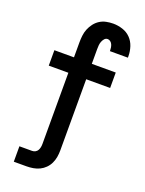

<svg xmlns="http://www.w3.org/2000/svg" viewBox="-174 -825 849 1123"><g transform="rotate(20 250.0 -264.0)"><path d="M59 215V119H138Q148 119 157.5 114Q167 109 172 100Q177 91 179 81Q181 71 181 60V-383H59V-479H181V-571Q181 -593 183.5 -614.5Q186 -636 194 -656Q202 -676 215.5 -693.5Q229 -711 247 -722.5Q265 -734 286.5 -738.5Q308 -743 330 -743Q360 -743 389 -733.5Q418 -724 438.5 -703Q459 -682 468.5 -653Q478 -624 478 -594V-585H366V-589Q366 -598 364.5 -607.5Q363 -617 359 -626Q355 -635 347 -641Q339 -647 330 -647Q318 -647 310 -637.5Q302 -628 298 -617Q294 -606 293 -594.5Q292 -583 292 -571V-479H441V-383H292V60Q292 81 288.5 101.5Q285 122 276 141Q267 160 252 175Q237 190 218.5 199Q200 208 179 211.5Q158 215 138 215Z"/></g></svg>

Font: Iosevka Curly
Style: Bold
Weight: 700
Monospace: yes
Designer: Belleve Invis
Foundry: Belleve Invis
Version: Version 22.1.2; ttfautohint (v1.8.4)